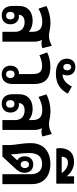

<svg xmlns="http://www.w3.org/2000/svg" viewBox="660 -1564 912 2273"><g transform="rotate(90 1116.5 -428.0)"><path d="M163 8C229 8 268 -34 268 -95C268 -154 231 -196 172 -196C167 -196 161 -195 156 -195C156 -231 182 -263 242 -263C312 -263 357 -222 357 -152V0H474V-376C474 -409 467 -440 454 -465L455 -468C468 -464 482 -462 491 -462C513 -462 534 -466 551 -474L522 -586C486 -565 447 -551 402 -551C361 -551 324 -569 252 -569C179 -569 109 -550 52 -522L83 -427C129 -453 181 -472 237 -472C325 -472 357 -430 357 -357V-315H354C318 -345 272 -358 227 -358C123 -358 51 -305 51 -195V-119C51 -34 96 8 163 8ZM166 -44C138 -44 121 -63 121 -94C121 -125 138 -143 166 -143C194 -143 210 -124 210 -94C210 -63 194 -44 166 -44Z M975 -377C975 -497 917 -568 771 -568C704 -568 643 -551 601 -530L634 -438C673 -456 715 -470 761 -470C836 -470 857 -429 857 -358V-196C856 -196 854 -196 853 -196C794 -196 758 -154 758 -95C758 -34 797 8 862 8C929 8 975 -34 975 -119ZM859 -144C887 -144 904 -126 904 -94C904 -63 887 -44 859 -44C831 -44 815 -63 815 -94C815 -125 831 -144 859 -144Z M854 -633C970 -633 1046 -687 1089 -775L1004 -822C973 -757 923 -713 868 -713C865 -713 863 -713 860 -713C869 -729 873 -747 873 -766C873 -826 833 -864 774 -864C710 -864 675 -820 675 -763C675 -674 754 -633 854 -633ZM775 -721C751 -721 737 -739 737 -767C737 -795 751 -814 775 -814C799 -814 813 -795 813 -767C813 -739 799 -721 775 -721Z M1208 8C1274 8 1313 -34 1313 -95C1313 -154 1276 -196 1217 -196C1212 -196 1206 -195 1201 -195C1201 -231 1227 -263 1287 -263C1357 -263 1402 -222 1402 -152V0H1519V-376C1519 -409 1512 -440 1499 -465L1500 -468C1513 -464 1527 -462 1536 -462C1558 -462 1579 -466 1596 -474L1567 -586C1531 -565 1492 -551 1447 -551C1406 -551 1369 -569 1297 -569C1224 -569 1154 -550 1097 -522L1128 -427C1174 -453 1226 -472 1282 -472C1370 -472 1402 -430 1402 -357V-315H1399C1363 -345 1317 -358 1272 -358C1168 -358 1096 -305 1096 -195V-119C1096 -34 1141 8 1208 8ZM1211 -44C1183 -44 1166 -63 1166 -94C1166 -125 1183 -143 1211 -143C1239 -143 1255 -124 1255 -94C1255 -63 1239 -44 1211 -44Z M1698 0H1834L1967 -144C2002 -180 2026 -213 2026 -261C2026 -322 1989 -365 1928 -365C1869 -365 1831 -326 1831 -265C1831 -224 1848 -192 1879 -176L1807 -99C1807 -183 1792 -222 1792 -318C1792 -423 1840 -470 1919 -470C2005 -470 2043 -417 2043 -334V0H2160V-352C2160 -488 2066 -568 1921 -568C1775 -568 1675 -488 1675 -337C1675 -218 1698 -164 1698 -69ZM1928 -217C1901 -217 1886 -238 1886 -266C1886 -294 1901 -315 1928 -315C1955 -315 1970 -294 1970 -266C1970 -237 1955 -217 1928 -217Z M1738 -638H2155V-848H2067V-761C2029 -811 1971 -848 1896 -848C1784 -848 1734 -778 1734 -678ZM1836 -702C1836 -743 1856 -776 1907 -776C1959 -776 2004 -740 2030 -702Z"/></g></svg>

Font: Noto Sans Thai Looped SemiCondensed SemiBold
Style: Regular
Weight: 600
Width: 4
Designer: Sasikarn Vongin, Ben Mitchell
Foundry: The Fontpad Ltd
Version: Version 1.001